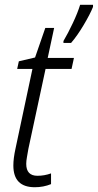

<svg xmlns="http://www.w3.org/2000/svg" viewBox="-20 -775 410 805"><path d="M278 -595Q304 -625 331 -670.5Q358 -716 370 -746V-755H316Q306 -722 285.5 -678.5Q265 -635 246 -603V-595ZM194 -3V-48Q166 -38 137 -38Q90 -38 90 -88Q90 -100 93 -116.5Q96 -133 99 -151L171 -486H280L290 -532H180L207 -658H170L127 -534L59 -518L52 -486H116L45 -152Q36 -111 36 -81Q36 10 126 10Q162 10 194 -3Z"/></svg>

Font: Noto Sans UI SemiCondensed Light
Style: Italic
Weight: 300
Width: 4
Designer: Monotype Design Team
Foundry: Monotype Imaging Inc.
Version: 1.001